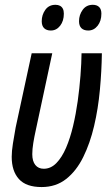

<svg xmlns="http://www.w3.org/2000/svg" viewBox="-20 -755 457 784"><path d="M149.9 8.8Q86.9 8.8 57.4 -23.7Q27.8 -56.2 27.8 -114.7Q27.8 -137.7 32.7 -168.7Q37.6 -199.7 43.9 -234.4L109.4 -537.6H193.4L126 -223.1Q120.1 -196.8 116 -171.4Q111.8 -146 111.8 -125.5Q111.8 -96.7 124.3 -81.3Q136.7 -65.9 158.7 -65.9Q187.5 -65.9 210.2 -89.1Q232.9 -112.3 249.8 -151.6Q266.6 -190.9 278.3 -240.2Q290 -289.6 297.4 -342.5Q304.7 -395.5 308.6 -446Q312.5 -496.6 313 -537.6H396Q395 -464.8 387.9 -388.2Q380.9 -311.5 364.3 -240.7Q347.7 -169.9 319.8 -113.5Q292 -57.1 250.2 -24.2Q208.5 8.8 149.9 8.8ZM340.3 -630.4Q322.3 -630.4 312.5 -639.9Q302.7 -649.4 302.7 -668.5Q302.7 -694.3 317.6 -714.8Q332.5 -735.4 358.9 -735.4Q375.5 -735.4 384.8 -726.3Q394 -717.3 394 -699.2Q394 -669.4 378.7 -649.9Q363.3 -630.4 340.3 -630.4ZM187.5 -630.4Q169.9 -630.4 160.2 -639.9Q150.4 -649.4 150.4 -668.5Q150.4 -694.3 165 -714.8Q179.7 -735.4 206.5 -735.4Q217.3 -735.4 224.9 -731.4Q232.4 -727.5 236.6 -719.5Q240.7 -711.4 240.7 -699.2Q240.7 -669.4 225.6 -649.9Q210.4 -630.4 187.5 -630.4Z"/></svg>

Font: Open Sans Condensed Medium
Style: Italic
Weight: 500
Width: 3
Italic angle: -12°
Designer: Monotype Design Team
Foundry: Monotype Imaging Inc.
Version: Version 3.000